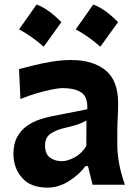

<svg xmlns="http://www.w3.org/2000/svg" viewBox="-20 -839 621 872"><path d="M195.8 13.2Q119.1 13.2 80.1 -31.5Q41 -76.2 41 -139.6Q41 -186 58.1 -217Q75.2 -248 102.1 -266.8Q128.9 -285.6 158.4 -295.7Q188 -305.7 212.9 -310.5L376.5 -342.8Q378.9 -400.9 347.9 -419.9Q316.9 -439 262.7 -439Q249 -439 217.5 -432.9Q186 -426.8 147.5 -415.5Q108.9 -404.3 72.8 -389.2L66.4 -525.4Q93.3 -532.2 132.3 -542Q171.4 -551.8 215.8 -559.1Q260.3 -566.4 303.2 -566.4Q401.4 -566.4 459 -520Q516.6 -473.6 516.6 -369.1Q516.6 -342.3 514.6 -304Q512.7 -265.6 512.7 -233.9V-184.6Q512.7 -143.6 520.8 -97.7Q528.8 -51.8 547.4 0H400.4L379.4 -84.5H368.2Q339.4 -45.4 292.7 -16.1Q246.1 13.2 195.8 13.2ZM261.2 -106.9Q286.6 -106.9 319.3 -124.5Q352.1 -142.1 372.1 -176.3L372.6 -292Q361.8 -285.2 342 -277.1Q322.3 -269 271 -257.3Q236.8 -249.5 210.7 -232.4Q184.6 -215.3 184.6 -178.2Q184.6 -139.6 207 -123.3Q229.5 -106.9 261.2 -106.9ZM403.4 -818.5Q433.5 -807.2 461.7 -786.3Q489.9 -765.3 516.2 -738.5Q475.9 -682.1 435.6 -626.8Q410.9 -648.8 383.3 -668.7Q355.6 -688.5 323.9 -705.7Q344.3 -734.7 364.2 -762.6Q384.1 -790.6 403.4 -818.5ZM146.1 -818.5Q176.2 -807.2 204.4 -786.3Q232.6 -765.3 258.9 -738.5Q218.6 -682.1 178.3 -626.8Q153.6 -648.8 125.9 -668.7Q98.3 -688.5 66.6 -705.7Q87 -734.7 106.9 -762.6Q126.8 -790.6 146.1 -818.5Z"/></svg>

Font: Pinar-FD Bold
Style: Regular
Weight: 700
Designer: Amin Abedi
Version: Version 3.000